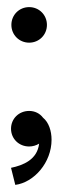

<svg xmlns="http://www.w3.org/2000/svg" viewBox="-20 -412 225 540"><path d="M62 -292C90 -292 112 -314 112 -342C112 -370 90 -392 62 -392C34 -392 12 -370 12 -342C12 -314 34 -292 62 -292ZM101 -81C92 -93 78 -100 62 -100C33 -100 11 -78 11 -50C11 -22 33 0 62 0C72 0 82 -3 90 -8C85 37 45 53 11 60L23 108C76 101 125 45 125 -19C125 -44 117 -68 101 -81Z"/></svg>

Font: Space Cowgirl Light
Style: Regular
Weight: 300
Designer: Valery Marier
Foundry: Valery Marier
Version: Version 1.000;hotconv 1.0.109;makeotfexe 2.5.65596